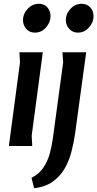

<svg xmlns="http://www.w3.org/2000/svg" viewBox="-20 -774 516 1018"><path d="M248 -689Q248 -656 224 -628.5Q200 -601 165 -601Q137 -601 119.5 -620.5Q102 -640 102 -667Q102 -701 127 -727.5Q152 -754 186 -754Q214 -754 231 -735Q248 -716 248 -689ZM207 -497 148 -55 151 0H27L86 -443L83 -497ZM476 -689Q476 -655 451.5 -628Q427 -601 393 -601Q365 -601 347 -621Q329 -641 329 -667Q329 -701 354 -727.5Q379 -754 413 -754Q441 -754 458.5 -735Q476 -716 476 -689ZM437 -497 378 -65Q371 -17 358.5 31.5Q346 80 322 121Q298 162 259 189.5Q220 217 161 224L147 169Q188 148 210.5 114Q233 80 244 39.5Q255 -1 260 -39L315 -444L311 -497Z"/></svg>

Font: Rosario
Style: Italic
Weight: 400
Italic angle: -8.05°
Designer: Hector Gatti
Foundry: Omnibus Type
Version: Version 1.201